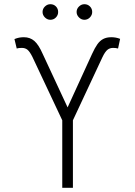

<svg xmlns="http://www.w3.org/2000/svg" viewBox="-20 -894 642 914"><path d="M276.4 -321.3 134.8 -622.1Q122.1 -647.9 111.1 -657Q100.1 -666 84 -666Q68.4 -666 59.6 -663.1L48.8 -708Q61 -712.9 71 -714.8Q81.1 -716.8 93.8 -716.8Q123 -716.8 143.6 -699Q164.1 -681.2 183.6 -636.7L301.8 -382.8L418 -636.7Q431.6 -666.5 443.6 -683.3Q455.6 -700.2 471.4 -708.5Q487.3 -716.8 509.8 -716.8Q532.2 -716.8 551.8 -709L542 -663.1Q531.7 -666 518.6 -666Q502.4 -666 491.2 -656.7Q480 -647.5 467.8 -622.1L327.1 -321.3V0H276.4ZM182.6 -836.9Q182.6 -852.1 193.8 -863Q205.1 -874 219.7 -874Q235.8 -874 246.3 -863.3Q256.8 -852.5 256.8 -836.9Q256.8 -821.8 246.1 -810.8Q235.4 -799.8 219.7 -799.8Q205.1 -799.8 193.8 -811Q182.6 -822.3 182.6 -836.9ZM344.7 -836.9Q344.7 -852.1 356 -863Q367.2 -874 381.8 -874Q397.5 -874 408.2 -863.3Q418.9 -852.5 418.9 -836.9Q418.9 -822.3 408 -811Q397 -799.8 381.8 -799.8Q367.2 -799.8 356 -811Q344.7 -822.3 344.7 -836.9Z"/></svg>

Font: Pretendard Std ExtraLight
Style: Regular
Weight: 200
Designer: Base glyphs from Inter by Rasmus Andersson; Hangeul glyphs from Noto Sans CJK(Source Han Sans) by Jang Soo-young and Kan
Foundry: Kil Hyung-jin
Version: Version 1.309